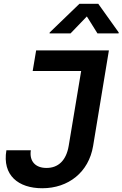

<svg xmlns="http://www.w3.org/2000/svg" viewBox="-20 -997 655 1027"><path d="M404.8 -976.6 245.7 -823.2 245 -818.2H357.2L444.6 -909.1L501.4 -818.2H614.3L615.1 -823.2L505.7 -976.6ZM414.1 -617.2 347.3 -215.9C334.2 -139.2 291.9 -98.4 228.7 -98.7C170.1 -98.4 136 -134.2 144.9 -193.2H14.2C-8.5 -59.3 78.1 9.9 206 9.9C345.9 9.9 454.5 -75.6 478 -215.9L562.5 -727.3H173.3L154.8 -617.2Z"/></svg>

Font: Riot Sans 2.0
Style: Bold Italic
Weight: 600
Italic angle: -9.39999°
Designer: Rasmus Andersson
Foundry: rsms
Version: Version 3.006;hotconv 1.0.109;makeotfexe 2.5.65596